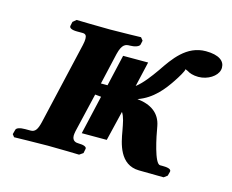

<svg xmlns="http://www.w3.org/2000/svg" viewBox="-71 -544 781 645"><g transform="rotate(15 319.0 -222.0)"><path d="M327 -71 352 -175C362 -160 365 -140 370 -114C377 -73 390 -1 458 0L544 1L556 -8L560 -23C562 -34 542 -35 530 -35H522C503 -35 485 -124 479 -160C471 -203 439 -225 391 -230C443 -248 474 -289 496 -322C508 -340 521 -362 521 -368V-369C522 -368 526 -367 530 -365C537 -360 551 -355 569 -355C602 -355 632 -375 637 -397C638 -400 638 -403 638 -406C638 -428 618 -445 572 -445C505 -445 467 -389 436 -343C417 -316 396 -288 374 -271L394 -358H307L282 -249H259L284 -358C293 -395 306 -397 320 -397C336 -397 352 -402 354 -410L357 -424L349 -434C349 -434 279 -432 241 -432C206 -432 125 -434 125 -434L113 -424L110 -410C108 -402 118 -397 136 -397H155C166 -397 170 -392 170 -380C170 -374 169 -367 167 -358L101 -72C95 -47 88 -35 72 -35H53C35 -35 22 -31 21 -23L17 -8L24 1C24 1 106 -1 141 -1C180 -1 250 1 250 1L263 -8L266 -23C268 -31 255 -35 239 -35C230 -35 216 -37 216 -57C216 -61 217 -66 218 -72L250 -208C257 -207 265 -207 271 -206L240 -71Z"/></g></svg>

Font: Linux Libertine O
Style: Bold Italic
Weight: 700
Italic angle: -11.5°
Designer: Philipp H. Poll
Foundry: Philipp H. Poll
Version: Version 4.1.0